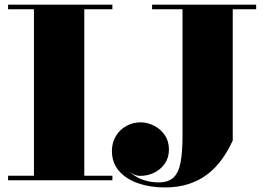

<svg xmlns="http://www.w3.org/2000/svg" viewBox="-20 -770 1130 820"><path d="M14.5 0V-19.5H125V-730.5H14.5V-750H460V-730.5H340V-19.5H460V0ZM1074 -750V-730.5H974V-170Q953.5 -125 926.5 -88Q899.5 -51 864.2 -24.5Q829 2 784.5 16.2Q740 30.5 684 30.5Q620.5 30.5 569.2 12.5Q518 -5.5 488 -40.2Q458 -75 458 -125Q458 -161 474.8 -188.8Q491.5 -216.5 519.5 -232Q547.5 -247.5 580 -247.5Q610 -247.5 638 -233.2Q666 -219 683.8 -193Q701.5 -167 701.5 -131.5Q701.5 -96.5 683.8 -71Q666 -45.5 637.2 -31.8Q608.5 -18 575.5 -19Q556 -20 539.2 -33.2Q522.5 -46.5 518 -64.5Q528 -39 550.5 -22.8Q573 -6.5 601.2 1.2Q629.5 9 657 9Q699 9 721 -11.8Q743 -32.5 751.2 -76.5Q759.5 -120.5 759.5 -190V-730.5H629.5V-750Z"/></svg>

Font: Bodoni Moda 11pt Black
Style: Regular
Weight: 900
Designer: Owen Earl
Foundry: indestructible type
Version: Version 2.004